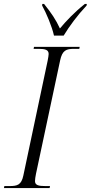

<svg xmlns="http://www.w3.org/2000/svg" viewBox="-41 -951 459 971"><path d="M232 -771H281C310 -819 350 -873 397 -923L398 -931H388C334 -888 293 -844 262 -807C242 -851 218 -886 182 -931H173L172 -923C193 -885 222 -817 232 -771ZM-21 0H210L212 -10H188C155 -10 136 -14 136 -35C136 -43 138 -58 141 -72L263 -645C274 -697 294 -704 334 -704H360L362 -714H131L129 -704H154C188 -704 205 -699 205 -678C205 -671 203 -660 200 -644L77 -63C67 -16 47 -10 7 -10H-19Z"/></svg>

Font: Noto Serif Display Condensed Light
Style: Italic
Weight: 300
Width: 3
Italic angle: -12°
Designer: Monotype Design Team
Foundry: Monotype Imaging Inc.
Version: Version 2.009